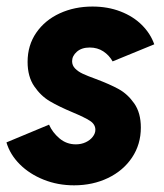

<svg xmlns="http://www.w3.org/2000/svg" viewBox="-20 -553 496 581"><path d="M-0.5 -122.1 128.4 -175.8Q138.7 -152.3 159.9 -134.3Q181.2 -116.2 209.5 -116.2Q226.1 -116.2 239.5 -122.6Q252.9 -128.9 260.7 -139.2Q268.6 -149.4 268.6 -160.2Q268.6 -176.8 252.4 -187.3Q236.3 -197.8 200.2 -212.9Q158.2 -230.5 130.9 -246.6Q103.5 -262.7 83.5 -292Q63.5 -321.3 63.5 -365.7Q63.5 -416 89.8 -454.1Q116.2 -492.2 160.9 -512.7Q205.6 -533.2 259.8 -533.2Q306.2 -533.2 344.7 -518.3Q383.3 -503.4 409.4 -477.3Q435.5 -451.2 446.8 -418.9L320.8 -367.2Q310.5 -385.7 292.7 -397.5Q274.9 -409.2 251.5 -409.2Q227.1 -409.2 212.6 -396.5Q198.2 -383.8 198.2 -367.7Q198.2 -355 207.3 -345.7Q216.3 -336.4 230.5 -329.8Q244.6 -323.2 270 -314Q312 -298.3 339.1 -283.4Q366.2 -268.6 386.2 -240Q406.2 -211.4 406.2 -167Q406.2 -116.2 379.6 -76.4Q353 -36.6 306.9 -14.4Q260.7 7.8 204.1 7.8Q154.8 7.8 112.1 -9.3Q69.3 -26.4 39.8 -55.9Q10.3 -85.4 -0.5 -122.1Z"/></svg>

Font: Reddit Sans Chocolate ExBold
Style: Italic
Weight: 800
Italic angle: -11.25°
Designer: Stephen Hutchings
Version: Version 1.013